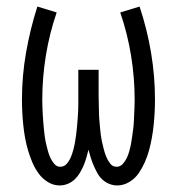

<svg xmlns="http://www.w3.org/2000/svg" viewBox="-20 -558 540 586"><path d="M162 8Q175 8 187 3Q199 -2 208 -10.5Q217 -19 223.5 -30Q230 -41 235 -52.5Q240 -64 243.5 -76.5Q247 -89 250 -101Q253 -89 257 -76.5Q261 -64 266 -52.5Q271 -41 277 -30Q283 -19 292 -10.5Q301 -2 313 3Q325 8 338 8Q357 8 374.5 -2.5Q392 -13 403 -29Q414 -45 422 -63Q430 -81 435 -99.5Q440 -118 443.5 -137.5Q447 -157 449 -176.5Q451 -196 452 -215.5Q453 -235 453 -254Q453 -326 441 -397.5Q429 -469 406 -538L347 -520Q369 -456 380 -388.5Q391 -321 391 -253Q391 -242 390.5 -231Q390 -220 389.5 -208.5Q389 -197 388.5 -186Q388 -175 386.5 -164Q385 -153 383.5 -142Q382 -131 380 -120Q378 -109 375 -98Q372 -87 367.5 -77Q363 -67 355 -58Q347 -49 336 -49Q324 -49 316.5 -58.5Q309 -68 304.5 -79Q300 -90 297 -101.5Q294 -113 291.5 -124.5Q289 -136 287.5 -147.5Q286 -159 285 -171Q284 -183 283 -194.5Q282 -206 282 -218Q282 -230 281.5 -241.5Q281 -253 281 -265V-345H219V-265Q219 -253 219 -241.5Q219 -230 218.5 -218Q218 -206 217 -194.5Q216 -183 215 -171Q214 -159 212.5 -147.5Q211 -136 209 -124.5Q207 -113 204 -101.5Q201 -90 196.5 -79Q192 -68 184 -58.5Q176 -49 164 -49Q153 -49 145.5 -58Q138 -67 133.5 -77Q129 -87 126 -98Q123 -109 120.5 -120Q118 -131 116.5 -142Q115 -153 114 -164Q113 -175 112 -186Q111 -197 110.5 -208.5Q110 -220 109.5 -231Q109 -242 109 -253Q109 -321 120 -388.5Q131 -456 153 -520L94 -538Q72 -469 59.5 -397.5Q47 -326 47 -254Q47 -235 48 -215.5Q49 -196 51 -176.5Q53 -157 56.5 -137.5Q60 -118 65.5 -99.5Q71 -81 78.5 -63Q86 -45 97.5 -29Q109 -13 126 -2.5Q143 8 162 8Z"/></svg>

Font: Iosevka SS09 Light
Style: Regular
Weight: 300
Monospace: yes
Designer: Belleve Invis
Foundry: Belleve Invis
Version: Version 5.2.1; ttfautohint (v1.8.3)